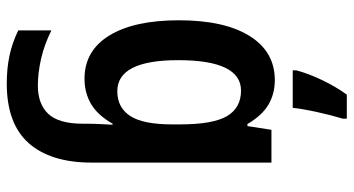

<svg xmlns="http://www.w3.org/2000/svg" viewBox="-259 -547 1046 568"><g transform="rotate(90 264.0 -263.0)"><path d="M217 -553Q257 -553 289 -534.5Q321 -516 347 -472H353L364 -543H461V-11Q461 110 403.5 175Q346 240 227 240Q183 240 145 232Q107 224 70 206V108Q112 129 154 138.5Q196 148 233 148Q288 148 317 117Q346 86 346 15V3Q346 -14 347 -35Q348 -56 349 -73H346Q320 -28 287 -9Q254 10 213 10Q130 10 85 -63.5Q40 -137 40 -269Q40 -404 86.5 -478.5Q133 -553 217 -553ZM248 -453Q158 -453 158 -267Q158 -87 250 -87Q298 -87 323 -125Q348 -163 348 -250V-272Q348 -370 323.5 -411.5Q299 -453 248 -453ZM331 -754Q321 -721 311.5 -678Q302 -635 299 -606H188V-616Q197 -651 216.5 -692Q236 -733 260 -766H331Z"/></g></svg>

Font: Noto Sans Sinhala Condensed SemiBold
Style: Regular
Weight: 600
Width: 3
Designer: Jelle Bosma - Monotype Design Team
Foundry: Monotype Imaging Inc.
Version: Version 2.006; ttfautohint (v1.8.4.7-5d5b)